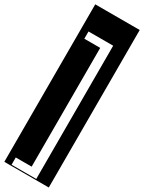

<svg xmlns="http://www.w3.org/2000/svg" viewBox="-300 -948 896 1193"><g transform="rotate(30 147.5 -352.0)"><path d="M213 -750H36V-698H150V154H36V206H213ZM307 213H-12V-917H307Z"/></g></svg>

Font: Zilla Slab Regular Highlight
Style: Regular
Weight: 410
Designer: Typotheque Type Foundry
Foundry: Typotheque type foundry
Version: Version 1.0; 2017